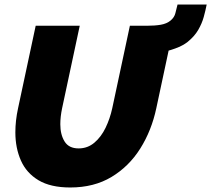

<svg xmlns="http://www.w3.org/2000/svg" viewBox="-20 -824 935 850"><path d="M291 6Q204 6 150.5 -26Q97 -58 72.5 -113.5Q48 -169 48 -238Q48 -290 60 -345L138 -710H333L255 -345Q251 -326 249 -308.5Q247 -291 247 -274Q247 -228 266 -197.5Q285 -167 328 -167Q368 -167 398 -192.5Q428 -218 447.5 -258.5Q467 -299 477 -345L555 -710H750L672 -345Q651 -246 601 -166.5Q551 -87 473.5 -40.5Q396 6 291 6ZM604 -582 631 -710Q666 -710 692 -714.5Q718 -719 735 -733Q752 -747 756.5 -766Q761 -785 766 -804H895Q890 -778 882 -749Q874 -720 857.5 -691.5Q841 -663 810 -638Q790 -622 756 -609.5Q722 -597 682.5 -589.5Q643 -582 604 -582Z"/></svg>

Font: Raleway Black
Style: Italic
Weight: 900
Italic angle: -12°
Designer: Matt McInerney, Pablo Impallari, Rodrigo Fuenzalida
Foundry: Matt McInerney, Pablo Impallari, Rodrigo Fuenzalida
Version: Version 4.101;RELEASE